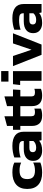

<svg xmlns="http://www.w3.org/2000/svg" viewBox="1214 -1924 720 3187"><g transform="rotate(-90 1573.5 -330.0)"><path d="M31 -237Q31 -359 104 -421.5Q177 -484 304 -484Q356 -484 394.5 -476.5Q433 -469 469 -452V-338Q413 -365 338 -365Q265 -365 230 -336Q195 -307 195 -237Q195 -170 229 -139.5Q263 -109 337 -109Q410 -109 470 -139V-20Q401 10 301 10Q172 10 101.5 -53Q31 -116 31 -237Z M497 -139Q497 -213 547.5 -254Q598 -295 695 -295H827V-306Q827 -343 802.5 -358Q778 -373 713 -373Q632 -373 554 -348V-452Q590 -466 641 -475Q692 -484 746 -484Q859 -484 920 -438Q981 -392 981 -296V0H840L832 -40Q777 10 665 10Q592 10 544.5 -28.5Q497 -67 497 -139ZM827 -135V-202H713Q677 -202 659.5 -188Q642 -174 642 -145Q642 -89 716 -89Q788 -89 827 -135Z M1077 -159V-352H1013V-474H1077V-573L1238 -616V-474H1353L1346 -352H1238V-170Q1238 -136 1254 -122.5Q1270 -109 1306 -109Q1335 -109 1365 -119V-10Q1318 10 1248 10Q1162 10 1119.5 -34Q1077 -78 1077 -159Z M1406 -159V-352H1342V-474H1406V-573L1567 -616V-474H1682L1675 -352H1567V-170Q1567 -136 1583 -122.5Q1599 -109 1635 -109Q1664 -109 1694 -119V-10Q1647 10 1577 10Q1491 10 1448.5 -34Q1406 -78 1406 -159Z M1813 -670H1988V-549H1813ZM1826 -355H1756L1770 -474H1987V0H1826Z M2070 -474H2238L2342 -166L2447 -474H2615L2428 0H2257Z M2617 -139Q2617 -213 2667.5 -254Q2718 -295 2815 -295H2947V-306Q2947 -343 2922.5 -358Q2898 -373 2833 -373Q2752 -373 2674 -348V-452Q2710 -466 2761 -475Q2812 -484 2866 -484Q2979 -484 3040 -438Q3101 -392 3101 -296V0H2960L2952 -40Q2897 10 2785 10Q2712 10 2664.5 -28.5Q2617 -67 2617 -139ZM2947 -135V-202H2833Q2797 -202 2779.5 -188Q2762 -174 2762 -145Q2762 -89 2836 -89Q2908 -89 2947 -135Z"/></g></svg>

Font: Kanit SemiBold
Style: Regular
Weight: 600
Designer: Katatrad Team
Foundry: CadsonDemak
Version: Version 1.030